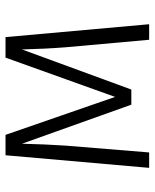

<svg xmlns="http://www.w3.org/2000/svg" viewBox="48 -611 563 699"><g transform="rotate(-90 329.5 -261.5)"><path d="M590.8 0H534.2L506.8 -305.2Q501 -379.4 499 -462.9L353 -64.9H297.9L155.8 -462.9Q153.8 -378.9 148.9 -305.2L124 0H67.9L113.8 -522.9H188L326.2 -124L469.2 -522.9H543.9Z"/></g></svg>

Font: FiraSans-Light
Style: Regular
Weight: 300
Designer: Carrois Corporate & Edenspiekermann AG
Foundry: Carrois Corporate GbR & Edenspiekermann AG
Version: Version 3.106;PS 003.106;hotconv 1.0.70;makeotf.lib2.5.58329